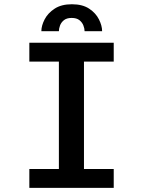

<svg xmlns="http://www.w3.org/2000/svg" viewBox="-20 -906 690 926"><path d="M121.5 0V-91H264V-609H121.5V-700H528.5V-609H385V-91H528.5V0ZM326.5 -885.5Q378 -885.5 410 -864.2Q442 -843 457.2 -812.5Q472.5 -782 472.5 -755.5H388Q388 -768 382.2 -783Q376.5 -798 363 -808.8Q349.5 -819.5 325.5 -819.5Q302 -819.5 288.5 -808.8Q275 -798 269.5 -783Q264 -768 264 -755.5H179.5Q179.5 -782 195.2 -812.5Q211 -843 243.5 -864.2Q276 -885.5 326.5 -885.5Z"/></svg>

Font: Trispace Medium
Style: Regular
Weight: 500
Designer: Tyler Finck
Foundry: Etcetera Type Company
Version: Version 1.210; ttfautohint (v1.8.3)